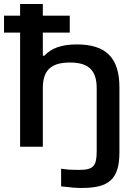

<svg xmlns="http://www.w3.org/2000/svg" viewBox="-51 -730 653 955"><path d="M49 -710V-652H-31V-568H49V0H162V-291C162 -380 202 -419 297 -419C390 -419 430 -380 430 -291V23C430 97 412 115 343 115C315 115 289 115 253 109V197C300 202 324 205 354 205C489 205 543 164 543 27V-295C543 -443 476 -509 331 -509C254 -509 204 -490 170 -453H162V-568H296V-652H162V-710Z"/></svg>

Font: LT Wave Medium
Style: Regular
Weight: 500
Designer: Daniel Lyons
Version: Version 2.5 (Glyphs App)